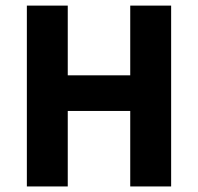

<svg xmlns="http://www.w3.org/2000/svg" viewBox="-20 -672 714 692"><path d="M76.8 0V-651.8H224.2V-400.5H449.4V-651.8H596.8V0H449.4V-272.1H224.2V0Z"/></svg>

Font: SourceSans3VF
Style: Regular
Weight: 200
Designer: Paul D. Hunt
Foundry: Adobe
Version: Version 3.052;hotconv 1.1.0;makeotfexe 2.6.0